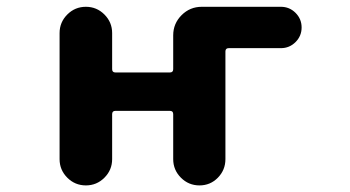

<svg xmlns="http://www.w3.org/2000/svg" viewBox="-20 -569 1040 571"><path d="M495.1 -95.7V-229.5Q495.1 -239.3 485.4 -239.3H323.2Q313.5 -239.3 313.5 -229.5V-95.7Q313.5 -63.5 290.5 -40.5Q267.6 -17.6 235.4 -17.6Q203.1 -17.6 180.2 -40.5Q157.2 -63.5 157.2 -95.7V-470.7Q157.2 -502.9 180.2 -525.9Q203.1 -548.8 235.4 -548.8Q267.6 -548.8 290.5 -525.9Q313.5 -502.9 313.5 -470.7V-363.3Q313.5 -353.5 323.2 -353.5H485.4Q495.1 -353.5 495.1 -363.3V-463.9Q495.1 -499 520 -523.9Q544.9 -548.8 580.1 -548.8H815.4Q840.8 -548.8 858.9 -530.8Q877 -512.7 877 -487.3Q877 -461.9 858.9 -443.8Q840.8 -425.8 815.4 -425.8H660.2Q650.4 -425.8 650.4 -416V-95.7Q650.4 -63.5 627.9 -40.5Q605.5 -17.6 573.2 -17.6Q541 -17.6 518.1 -40.5Q495.1 -63.5 495.1 -95.7Z"/></svg>

Font: Rounded-X Mgen+ 2m bold
Style: Bold
Weight: 700
Designer: [Source Han Sans]
Ryoko NISHIZUKA  (kana & ideographs); Paul D. Hunt (Latin, Greek & Cyrillic); Wenlong ZHANG  (bopomofo
Version: Version 1.059.20150602